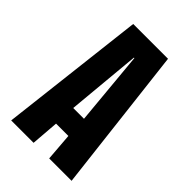

<svg xmlns="http://www.w3.org/2000/svg" viewBox="-210 -785 870 870"><g transform="rotate(45 225.0 -350.0)"><path d="M418.5 0H275L264.5 -133.5H185.5L175 0H31.5L113.5 -700H336.5ZM223.5 -594.5 190.5 -238.5H259.5L226.5 -594.5Z"/></g></svg>

Font: Trispace Condensed SemiBold
Style: Regular
Weight: 600
Width: 3
Designer: Tyler Finck
Foundry: Etcetera Type Company
Version: Version 1.210; ttfautohint (v1.8.3)